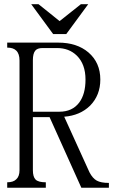

<svg xmlns="http://www.w3.org/2000/svg" viewBox="-20 -877 540 898"><path d="M13.7 1H194.3V-24.4Q159.2 -24.4 146.5 -37.1Q133.8 -49.8 133.8 -81.1V-329.1H211.9L360.4 1H489.3V-21.5Q452.1 -21.5 432.6 -32.2Q413.1 -43 398.4 -71.3L280.3 -331.1Q354.5 -336.9 401.4 -382.8Q449.2 -431.6 449.2 -504.9Q449.2 -584 393.6 -631.8Q339.8 -677.7 252 -677.7H13.7V-654.3Q42 -654.3 55.7 -640.6Q71.3 -626 71.3 -593.8V-81.1Q71.3 -51.8 55.7 -38.1Q42 -24.4 13.7 -24.4ZM133.8 -354.5V-595.7Q133.8 -626 144.5 -639.6Q154.3 -652.3 178.7 -652.3H247.1Q302.7 -652.3 338.9 -617.2Q379.9 -577.1 379.9 -504.9Q379.9 -436.5 350.6 -397.5Q318.4 -354.5 257.8 -354.5ZM392.6 -857.4H358.4L258.8 -778.3L160.2 -857.4H126L228.5 -717.8H290Z"/></svg>

Font: BatangChe
Style: Regular
Weight: 400
Monospace: yes
Version: Version 2.21